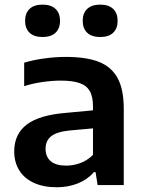

<svg xmlns="http://www.w3.org/2000/svg" viewBox="-20 -800 620 830"><path d="M515 -330V0H402L393 -56H386Q358.5 -24 316.8 -7.2Q275 9.5 225.5 9.5Q167.5 9.5 126 -9.8Q84.5 -29 63 -64Q41.5 -99 41.5 -145.5Q41.5 -221 96.5 -262.2Q151.5 -303.5 269.5 -312.5L382 -323V-339.5Q382 -382.5 367.8 -406.8Q353.5 -431 323.2 -441.2Q293 -451.5 242 -451.5Q206 -451.5 164 -445.5Q122 -439.5 84.5 -427.5V-529Q124 -541 172.2 -547.5Q220.5 -554 264 -554Q352.5 -554 407 -532.8Q461.5 -511.5 488.2 -462.8Q515 -414 515 -330ZM382 -130.5V-245L281.5 -236Q226 -230.5 201.5 -211.2Q177 -192 177 -157Q177 -122 199.5 -103Q222 -84 266.5 -84Q298 -84 328.2 -95.5Q358.5 -107 382 -130.5ZM88.5 -710Q88.5 -743 107.8 -761.5Q127 -780 164 -780Q200.5 -780 220 -761.5Q239.5 -743 239.5 -710Q239.5 -677 220 -658.5Q200.5 -640 164 -640Q127 -640 107.8 -658.5Q88.5 -677 88.5 -710ZM337.5 -710Q337.5 -743 357 -761.5Q376.5 -780 413 -780Q450 -780 469.2 -761.5Q488.5 -743 488.5 -710Q488.5 -677 469.2 -658.5Q450 -640 413 -640Q376.5 -640 357 -658.5Q337.5 -677 337.5 -710Z"/></svg>

Font: Encode Sans Semi Expanded SmBd
Style: Regular
Weight: 600
Width: 6
Designer: Multiple Designers
Foundry: Impallari Type
Version: Version 2.000